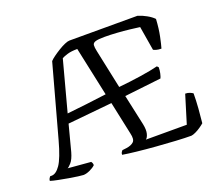

<svg xmlns="http://www.w3.org/2000/svg" viewBox="-118 -869 1167 1032"><g transform="rotate(-20 465.5 -352.5)"><path d="M194 0Q187 0 164.5 -3Q142 -6 113 -11Q84 -16 56.5 -21.5Q29 -27 13 -32Q13 -39 16.5 -45.5Q20 -52 23 -55H32Q57 -55 81.5 -90.5Q106 -126 132 -221L245 -633Q253 -642 269.5 -654Q286 -666 305.5 -678Q325 -690 342.5 -697.5Q360 -705 370 -705H759Q783 -698 808 -684Q833 -670 847 -655Q844 -601 835 -558Q826 -515 820 -495Q803 -495 791 -498.5Q779 -502 775 -505L752 -643Q731 -646 696.5 -650Q662 -654 624 -656.5Q586 -659 555 -659Q517 -659 501.5 -654Q486 -649 485 -636.5Q484 -624 489 -601L536 -379Q599 -385 662 -394.5Q725 -404 764 -414L772 -406Q772 -388 768 -371Q764 -354 760 -346L550 -322L588 -147Q595 -113 589.5 -92Q584 -71 574 -64H808L857 -224Q872 -224 883.5 -219Q895 -214 900 -210Q900 -172 896.5 -125Q893 -78 889 -43Q880 -35 865.5 -25Q851 -15 836 -8Q821 -1 811 0Q776 0 723 -3Q670 -6 612.5 -10.5Q555 -15 505 -20.5Q455 -26 426 -31Q426 -40 429.5 -45.5Q433 -51 436 -54L461 -57Q488 -61 502 -74Q516 -87 507 -124L467 -312L213 -287L174 -138Q163 -99 147.5 -82Q132 -65 126 -63L257 -52Q259 -50 261.5 -44.5Q264 -39 264 -31Q252 -19 231 -9.5Q210 0 194 0ZM227 -340Q283 -346 339 -352.5Q395 -359 454 -367L394 -648Q359 -648 336.5 -641Q314 -634 304 -628Z"/></g></svg>

Font: Texturina 72pt
Style: Regular
Weight: 400
Designer: Guillermo Torres Carreño
Foundry: Omnibus-Type
Version: Version 1.002; ttfautohint (v1.8.3)